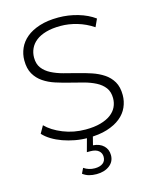

<svg xmlns="http://www.w3.org/2000/svg" viewBox="-134 -793 878 1099"><g transform="rotate(-15 305.5 -243.5)"><path d="M306 5Q267 5 229.5 -2Q192 -9 158.5 -21Q125 -33 97 -50Q69 -67 50 -88L75 -132Q111 -95 173 -70Q235 -45 306 -45Q357 -45 394.5 -55.5Q432 -66 456 -84Q480 -102 491.5 -126Q503 -150 503 -178Q503 -216 484.5 -240.5Q466 -265 435 -281Q404 -297 365 -307.5Q326 -318 285.5 -328Q245 -338 206 -350.5Q167 -363 136 -384Q105 -405 86.5 -437Q68 -469 68 -518Q68 -555 83 -589Q98 -623 128.5 -648.5Q159 -674 206.5 -689.5Q254 -705 319 -705Q378 -705 434.5 -688.5Q491 -672 532 -642L511 -596Q466 -626 416.5 -640.5Q367 -655 319 -655Q269 -655 232.5 -644.5Q196 -634 172.5 -615.5Q149 -597 137.5 -572Q126 -547 126 -519Q126 -481 144.5 -456.5Q163 -432 194 -416Q225 -400 264 -389.5Q303 -379 343.5 -369Q384 -359 423 -346Q462 -333 493 -312.5Q524 -292 542.5 -260.5Q561 -229 561 -181Q561 -144 546 -110Q531 -76 499.5 -50.5Q468 -25 420 -10Q372 5 306 5ZM300 218Q276 218 256 212.5Q236 207 219 194L234 163Q263 183 299 183Q329 183 346.5 170Q364 157 364 132Q364 110 347.5 96Q331 82 299 82H278L302 -6H337L322 53Q362 56 384.5 78Q407 100 407 134Q407 172 377 195Q347 218 300 218Z"/></g></svg>

Font: Montserrat-Alt1 Light
Style: Regular
Weight: 300
Designer: Differentunic
Foundry: Differentunic
Version: Version 7.222